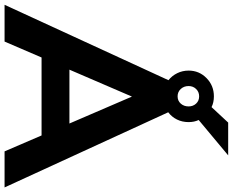

<svg xmlns="http://www.w3.org/2000/svg" viewBox="-118 -888 995 820"><g transform="rotate(90 379.0 -477.5)"><path d="M547 -158H214L146 0H-11L311 -700Q292 -715 281 -737.5Q270 -760 270 -786Q270 -831 302 -862.5Q334 -894 380 -894Q406 -894 426 -884L492 -955H632L481 -829Q490 -810 490 -786Q490 -759 479 -736.5Q468 -714 448 -699L769 0H615ZM336 -786Q336 -766 348.5 -752.5Q361 -739 380 -739Q399 -739 411 -752.5Q423 -766 423 -786Q423 -805 411 -818Q399 -831 380 -831Q361 -831 348.5 -818Q336 -805 336 -786ZM266 -277H496L381 -544Z"/></g></svg>

Font: Muli ExtraBold
Style: Regular
Weight: 800
Designer: Vernon Adams
Foundry: Vernon Adams
Version: Version 2.000